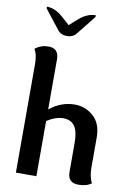

<svg xmlns="http://www.w3.org/2000/svg" viewBox="-101 -998 728 1064"><g transform="rotate(10 263.0 -465.5)"><path d="M356.9 -216.3Q356.9 -284.7 335.4 -313.5Q314 -342.3 272.5 -342.3Q229 -342.3 180.2 -310.5V0H64.9V-608.9Q64.9 -633.8 60.8 -655.8Q56.6 -677.7 46.9 -693.8Q80.1 -719.7 121.6 -719.7Q180.2 -719.7 180.2 -658.2V-375.5Q244.6 -428.2 321.8 -428.2Q381.8 -428.2 427 -387.9Q472.2 -347.7 472.2 -269V-100.1Q472.2 -75.2 476.6 -53.2Q481 -31.2 490.2 -15.1Q463.9 5.9 417 5.9Q356.9 5.9 356.9 -55.7ZM349.6 -935.5V-925.8L263.2 -817.4Q245.1 -794.4 211.4 -794.4Q177.2 -794.4 159.7 -817.4L74.7 -925.8V-935.5Q121.6 -935.5 166 -895.5L210.9 -855.5L255.9 -895.5Q300.8 -935.5 349.6 -935.5Z"/></g></svg>

Font: Bainsley
Style: Bold
Weight: 700
Designer: Paul James MIller
Foundry: High-Logic / Made with FontCreator
Version: Version 1.411;March 28, 2021;FontCreator 13.0.0.2683 64-bit